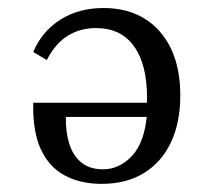

<svg xmlns="http://www.w3.org/2000/svg" viewBox="-20 -445 530 479"><path d="M237.9 -425Q297.6 -425 340.3 -398.8Q383.1 -372.6 406.5 -323.8Q429.8 -275 429.8 -207.3Q429.8 -139.5 406.5 -89.9Q383.1 -40.3 339.1 -13.3Q295.2 13.7 233.9 13.7Q180.6 13.7 141.5 -7.3Q102.4 -28.2 81.9 -72.6Q61.3 -116.9 62.9 -188.7H378.2L379 -153.2H144.4Q143.5 -116.1 152.8 -86.3Q162.1 -56.5 183.1 -39.5Q204 -22.6 237.1 -22.6Q278.2 -22.6 309.7 -56.5Q341.1 -90.3 346.8 -161.3L345.2 -163.7Q346 -172.6 346.4 -181.9Q346.8 -191.1 346.8 -201.6Q346.8 -284.7 314.1 -329.8Q281.5 -375 219.4 -375Q179.8 -375 148.8 -355.6Q117.7 -336.3 96.8 -295.2L62.9 -315.3Q84.7 -366.9 130.6 -396Q176.6 -425 237.9 -425Z"/></svg>

Font: Playfair 9pt
Style: Regular
Weight: 400
Designer: Claus Eggers Sørensen
Foundry: Claus Eggers Sørensen
Version: Version 2.203